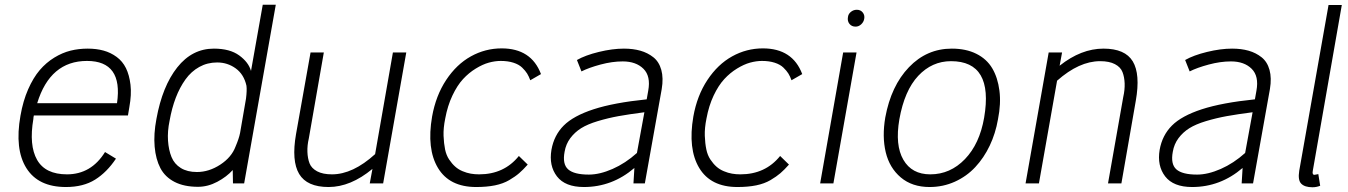

<svg xmlns="http://www.w3.org/2000/svg" viewBox="-20 -770 5660 806"><path d="M348.1 -565.9Q384.8 -565.9 414.8 -557.6Q444.8 -549.3 469.7 -531Q494.6 -512.7 508.8 -483.9Q522.9 -455.1 527.8 -414.3Q532.7 -373.5 522.9 -319.8L517.1 -285.2H122.1Q120.1 -277.3 120.1 -271Q101.1 -159.7 135.7 -98.9Q170.4 -38.1 261.2 -38.1Q362.8 -38.1 420.9 -131.8L466.8 -104Q428.7 -46.9 379.2 -15.9Q329.6 15.1 256.8 15.1Q140.6 15.1 90.8 -64.2Q41 -143.6 65.9 -284.2Q76.7 -346.2 98.1 -395Q119.6 -443.8 146.7 -475.6Q173.8 -507.3 207.8 -528.1Q241.7 -548.8 276.1 -557.4Q310.5 -565.9 348.1 -565.9ZM345.2 -514.2Q190.4 -514.2 136.2 -336.9H471.2Q497.1 -514.2 345.2 -514.2Z M1083 -750H1137.7L1004.9 0H958L957 -56.2Q931.6 -27.8 892.1 -6.8Q852.5 14.2 811 14.2Q752.9 14.2 712.9 -6.3Q672.9 -26.9 653.3 -64.2Q633.8 -101.6 629.2 -154.3Q624.5 -207 636.7 -271Q661.6 -408.2 724.1 -487.1Q786.6 -565.9 877.9 -565.9Q944.8 -565.9 984.1 -537.4Q1023.4 -508.8 1033.7 -472.2ZM1012.7 -356Q1017.1 -391.1 1014.6 -410.2Q1003.9 -458 969.5 -482.9Q935.1 -507.8 891.6 -507.8Q850.6 -507.8 816.7 -489Q782.7 -470.2 758.5 -436.5Q734.4 -402.8 717.8 -359.4Q701.2 -315.9 691.9 -263.2Q682.6 -218.8 685.3 -179.4Q688 -140.1 700 -110.8Q711.9 -81.5 739 -64.7Q766.1 -47.9 806.6 -47.9Q857.4 -47.9 904.8 -78.9Q952.1 -109.9 968.8 -154.8Q983.4 -189 987.8 -211.9Z M1629.4 -549.8H1685.5L1588.4 0H1532.2L1543.5 -61Q1451.7 15.1 1359.4 15.1Q1268.6 15.1 1235.8 -39.8Q1203.1 -94.7 1222.7 -207L1283.7 -549.8H1339.4L1276.4 -189Q1269.5 -159.7 1270.5 -132.3Q1271.5 -105 1279.5 -84.2Q1287.6 -63.5 1311.3 -50.8Q1335 -38.1 1373.5 -38.1Q1461.4 -38.1 1554.7 -123Z M2085.9 -566.9Q2210.4 -566.9 2251 -459L2206.1 -433.1Q2200.2 -449.2 2192.9 -461.2Q2185.5 -473.1 2171.9 -486.3Q2158.2 -499.5 2135.3 -506.8Q2112.3 -514.2 2082 -514.2Q2058.1 -514.2 2032.2 -507.1Q2006.3 -500 1977.3 -482.2Q1948.2 -464.4 1923.8 -438Q1899.4 -411.6 1879.2 -368.9Q1858.9 -326.2 1849.1 -272.9Q1840.8 -232.4 1842 -200Q1843.3 -167.5 1848.4 -142.8Q1853.5 -118.2 1865.5 -100.3Q1877.4 -82.5 1890.9 -70.6Q1904.3 -58.6 1921.9 -51.3Q1939.5 -43.9 1956.3 -41Q1973.1 -38.1 1991.2 -38.1Q2096.2 -38.1 2158.2 -115.2L2195.3 -79.1Q2175.8 -57.1 2159.4 -43Q2143.1 -28.8 2117.7 -13.9Q2092.3 1 2057.9 8.1Q2023.4 15.1 1979 15.1Q1866.7 15.1 1818.6 -64.9Q1770.5 -145 1793.9 -280.8Q1809.6 -368.7 1853 -434.3Q1896.5 -500 1956.8 -533.4Q2017.1 -566.9 2085.9 -566.9Z M2599.1 -565.9Q2637.7 -565.9 2668.5 -557.1Q2699.2 -548.3 2722.9 -529.5Q2746.6 -510.7 2756.1 -476.6Q2765.6 -442.4 2757.8 -396L2687 0H2639.2L2643.1 -64.9Q2549.8 15.1 2431.2 15.1Q2352.5 15.1 2318.1 -29.5Q2283.7 -74.2 2294.9 -141.1Q2305.7 -202.1 2346.4 -242.9Q2387.2 -283.7 2471.9 -311.3Q2556.6 -338.9 2694.8 -353L2701.2 -389.2Q2712.4 -450.2 2681.2 -481.2Q2649.9 -512.2 2594.2 -512.2Q2549.8 -512.2 2500.7 -499Q2451.7 -485.8 2420.9 -470.2L2401.9 -518.1Q2437 -538.1 2493.9 -552Q2550.8 -565.9 2599.1 -565.9ZM2350.1 -132.8Q2340.3 -81.1 2365 -59.1Q2389.6 -37.1 2452.1 -37.1Q2497.6 -37.1 2551.5 -60.8Q2605.5 -84.5 2653.8 -127.9L2685.1 -298.8Q2621.1 -290.5 2576.7 -282.5Q2532.2 -274.4 2489.3 -261.5Q2446.3 -248.5 2419.4 -231.7Q2392.6 -214.8 2374 -189.9Q2355.5 -165 2350.1 -132.8Z M3182.6 -566.9Q3307.1 -566.9 3347.7 -459L3302.7 -433.1Q3296.9 -449.2 3289.6 -461.2Q3282.2 -473.1 3268.6 -486.3Q3254.9 -499.5 3231.9 -506.8Q3209 -514.2 3178.7 -514.2Q3154.8 -514.2 3128.9 -507.1Q3103 -500 3074 -482.2Q3044.9 -464.4 3020.5 -438Q2996.1 -411.6 2975.8 -368.9Q2955.6 -326.2 2945.8 -272.9Q2937.5 -232.4 2938.7 -200Q2939.9 -167.5 2945.1 -142.8Q2950.2 -118.2 2962.2 -100.3Q2974.1 -82.5 2987.5 -70.6Q3001 -58.6 3018.6 -51.3Q3036.1 -43.9 3053 -41Q3069.8 -38.1 3087.9 -38.1Q3192.9 -38.1 3254.9 -115.2L3292 -79.1Q3272.5 -57.1 3256.1 -43Q3239.7 -28.8 3214.4 -13.9Q3189 1 3154.5 8.1Q3120.1 15.1 3075.7 15.1Q2963.4 15.1 2915.3 -64.9Q2867.2 -145 2890.6 -280.8Q2906.2 -368.7 2949.7 -434.3Q2993.2 -500 3053.5 -533.4Q3113.8 -566.9 3182.6 -566.9Z M3576.7 -729Q3592.8 -729 3601.8 -717.5Q3610.8 -706.1 3607.9 -690.9Q3605.5 -677.2 3595 -667.7Q3584.5 -658.2 3571.8 -658.2Q3555.2 -658.2 3545.9 -669.9Q3536.6 -681.6 3539.6 -698.2Q3541 -711.4 3552 -720.2Q3563 -729 3576.7 -729ZM3478.5 0H3422.9L3519.5 -549.8H3575.7Z M3975.6 -565.9Q4035.2 -565.9 4078.6 -544.2Q4122.1 -522.5 4145.3 -483.4Q4168.5 -444.3 4175.5 -389.6Q4182.6 -335 4169.4 -269Q4159.2 -210 4134.8 -158.7Q4110.4 -107.4 4074.2 -68.6Q4038.1 -29.8 3988.5 -7.3Q3939 15.1 3882.3 15.1Q3809.1 15.1 3761.5 -25.1Q3713.9 -65.4 3698.2 -130.9Q3682.6 -196.3 3696.3 -276.9Q3720.7 -409.7 3795.7 -487.8Q3870.6 -565.9 3975.6 -565.9ZM3972.2 -513.2Q3892.6 -513.2 3834.7 -451.7Q3776.9 -390.1 3755.4 -269Q3736.8 -160.6 3772.2 -99.4Q3807.6 -38.1 3885.3 -38.1Q3969.2 -38.1 4030.8 -102.1Q4092.3 -166 4111.3 -275.9Q4151.9 -513.2 3972.2 -513.2Z M4612.3 -565.9Q4703.1 -565.9 4735.4 -512.2Q4767.6 -458.5 4748 -347.2L4687.5 0H4631.3L4695.3 -362.8Q4702.1 -392.6 4701.2 -419.7Q4700.2 -446.8 4692.1 -467.5Q4684.1 -488.3 4660.4 -500.7Q4636.7 -513.2 4598.1 -513.2Q4510.3 -513.2 4417.5 -431.2L4341.3 0H4285.2L4382.3 -549.8H4438.5L4428.2 -494.1Q4518.6 -565.9 4612.3 -565.9Z M5152.3 -565.9Q5190.9 -565.9 5221.7 -557.1Q5252.4 -548.3 5276.1 -529.5Q5299.8 -510.7 5309.3 -476.6Q5318.8 -442.4 5311 -396L5240.2 0H5192.4L5196.3 -64.9Q5103 15.1 4984.4 15.1Q4905.8 15.1 4871.3 -29.5Q4836.9 -74.2 4848.1 -141.1Q4858.9 -202.1 4899.7 -242.9Q4940.4 -283.7 5025.1 -311.3Q5109.9 -338.9 5248 -353L5254.4 -389.2Q5265.6 -450.2 5234.4 -481.2Q5203.1 -512.2 5147.5 -512.2Q5103 -512.2 5054 -499Q5004.9 -485.8 4974.1 -470.2L4955.1 -518.1Q4990.2 -538.1 5047.1 -552Q5104 -565.9 5152.3 -565.9ZM4903.3 -132.8Q4893.6 -81.1 4918.2 -59.1Q4942.9 -37.1 5005.4 -37.1Q5050.8 -37.1 5104.7 -60.8Q5158.7 -84.5 5207 -127.9L5238.3 -298.8Q5174.3 -290.5 5129.9 -282.5Q5085.4 -274.4 5042.5 -261.5Q4999.5 -248.5 4972.7 -231.7Q4945.8 -214.8 4927.2 -189.9Q4908.7 -165 4903.3 -132.8Z M5491.2 -54.2Q5487.3 -36.1 5498 -36.1Q5499.5 -36.1 5514.2 -39.1L5522 9.8Q5506.3 16.1 5489.7 16.1Q5457.5 16.1 5442.6 1.2Q5427.7 -13.7 5434.1 -53.2L5557.1 -749H5612.8Z"/></svg>

Font: Stilu Light
Style: Italic
Weight: 300
Italic angle: -10°
Designer: Genilson Lima Santos
Foundry: Genilson Lima Santos
Version: Version 1.200;PS 001.200;hotconv 1.0.88;makeotf.lib2.5.64775